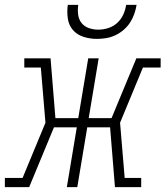

<svg xmlns="http://www.w3.org/2000/svg" viewBox="-53 -770 681 790"><path d="M-33 0V-38H40L134 -265L115 -492H47V-530H155L175 -284H269L310 -530H353L312 -284H406L508 -530H608V-492H535L441 -265L460 -38H528V0H420L400 -246H306L265 0H222L263 -246H169L67 0ZM345 -610Q317 -610 290.5 -618.5Q264 -627 247 -646.5Q230 -666 226 -694Q222 -722 226 -750H269Q266 -730 268.5 -710Q271 -690 282.5 -675.5Q294 -661 312.5 -654.5Q331 -648 351 -648Q372 -648 392.5 -654.5Q413 -661 429 -675.5Q445 -690 454 -709.5Q463 -729 466 -750H509Q506 -731 499.5 -712.5Q493 -694 482 -677Q471 -660 455 -646.5Q439 -633 420.5 -624.5Q402 -616 383 -613Q364 -610 345 -610Z"/></svg>

Font: Iosevka Slab XLtEx
Style: Italic
Weight: 200
Width: 7
Italic angle: -9°
Monospace: yes
Designer: Belleve Invis
Foundry: Belleve Invis
Version: Version 11.1.0; ttfautohint (v1.8.3)